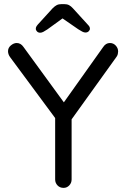

<svg xmlns="http://www.w3.org/2000/svg" viewBox="-20 -913 612 933"><path d="M514 -704Q531 -704 542.5 -691.5Q554 -679 554 -663Q554 -657 552.5 -650.5Q551 -644 547 -638L315 -315L328 -364V-41Q328 -24 316.5 -12Q305 0 289 0Q271 0 259.5 -12Q248 -24 248 -41V-356L255 -330L30 -634Q24 -642 21.5 -649.5Q19 -657 19 -664Q19 -681 33 -692.5Q47 -704 61 -704Q81 -704 94 -685L301 -401L282 -404L481 -684Q494 -704 514 -704ZM297 -833 210 -770Q199 -763 191 -758.5Q183 -754 175 -754Q166 -754 160 -760Q154 -766 154 -773Q154 -778 156 -782.5Q158 -787 164 -794L236 -873Q246 -883 255.5 -888Q265 -893 279 -893H292Q306 -893 315.5 -888Q325 -883 334 -873L406 -794Q412 -788 414.5 -783.5Q417 -779 417 -773Q417 -767 411 -761Q405 -755 395 -755Q388 -755 379.5 -759.5Q371 -764 360 -771L273 -831Z"/></svg>

Font: Quicksand Light Medium
Style: Regular
Weight: 500
Version: Version 3.006